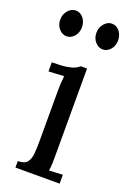

<svg xmlns="http://www.w3.org/2000/svg" viewBox="-142 -782 565 833"><g transform="rotate(20 140.5 -365.0)"><path d="M44 -30Q75 -30 87 -45.5Q99 -61 101 -88.5Q103 -116 103 -152V-380Q103 -396 104 -410.5Q105 -425 107 -445Q89 -444 71.5 -443Q54 -442 36 -441V-483Q80 -483 104 -487Q128 -491 140.5 -497Q153 -503 160 -510H189V-106Q189 -86 188.5 -70.5Q188 -55 185 -38Q201 -39 216.5 -39.5Q232 -40 248 -41V0H44ZM224 -611Q204 -611 189 -628Q174 -645 174 -670Q174 -695 189.5 -712.5Q205 -730 224 -730Q246 -730 260 -712.5Q274 -695 274 -670Q274 -645 259 -628Q244 -611 224 -611ZM57 -611Q37 -611 22 -628Q7 -645 7 -670Q7 -695 22.5 -712.5Q38 -730 57 -730Q79 -730 93 -712.5Q107 -695 107 -670Q107 -645 92 -628Q77 -611 57 -611Z"/></g></svg>

Font: Lora
Style: Regular
Weight: 400
Designer: Olga Karpushina, Alexei Vanyashin (Cyrillic)
Foundry: Cyreal
Version: Version 3.005; ttfautohint (v1.8.4.7-5d5b)